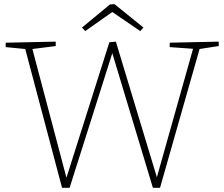

<svg xmlns="http://www.w3.org/2000/svg" viewBox="-20 -891 1066 913"><path d="M787 -688 1020 -693V-672L929 -658L741 2H707L514 -638L311 2H275L100 -658L7 -667V-688L245 -693V-672L134 -658L296 -46L500 -690L531 -693L726 -48L898 -659L787 -667ZM525 -871 662 -760 647 -743 514 -834 385 -743 370 -760 503 -870Z"/></svg>

Font: Bitter Pro ExtraLight
Style: Regular
Weight: 275
Designer: Sol Matas, and Bitter project Authors
Foundry: Sol Matas
Version: Version 1.010